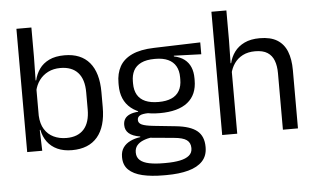

<svg xmlns="http://www.w3.org/2000/svg" viewBox="-56 -752 1692 1028"><g transform="rotate(-5 790.5 -238.0)"><path d="M306.5 10.7Q261.6 10.7 228.3 -4.5Q195.1 -19.7 174.5 -47.5Q153.9 -75.3 146.8 -112.3H120L144.7 -188.5Q146.9 -144.6 165.1 -115.3Q183.3 -86 213.9 -71.4Q244.4 -56.8 282.8 -56.8Q343.9 -56.8 376.3 -93Q408.7 -129.1 408.7 -199.9V-291.6Q408.7 -361 376.2 -397Q343.7 -433 281.7 -433Q244.7 -433 216 -418.6Q187.4 -404.2 168.8 -379.2Q150.2 -354.2 143.1 -321.8L124.3 -378.4H147.4Q155.2 -411.9 174.4 -439.2Q193.6 -466.5 227 -482.7Q260.4 -498.9 310 -498.9Q397.9 -498.9 444 -444.3Q490 -389.7 490 -285.4V-204.6Q490 -99.5 443.3 -44.4Q396.5 10.7 306.5 10.7ZM66.1 0V-662.5H146.6V-503.5L144.2 -363.5L144.7 -348.1V-143.9L143.3 -117.9L147 0Z M791.7 -145.8Q692 -145.8 638.6 -189.3Q585.3 -232.8 585.3 -314.2V-326.3Q585.3 -376.9 606 -414.4Q626.8 -451.9 672.3 -473.2Q717.9 -494.5 791.6 -496.6L1040.3 -504.3V-440.5L893.3 -445.6L893.2 -441.8Q927.7 -434.8 949.5 -417.8Q971.4 -400.9 982.1 -375.3Q992.8 -349.8 992.8 -315.9V-305.2Q992.8 -227.3 941.9 -186.6Q890.9 -145.8 791.7 -145.8ZM788.1 122.9H799.7Q844.7 122.9 876.8 116.3Q908.8 109.7 926.3 95.1Q943.8 80.6 943.8 56.3V54.7Q943.8 26.5 923.7 11.7Q903.6 -3.1 854.7 -7.3L716.6 -20.1L739.4 -21Q711.5 -16.8 690.2 -7.9Q669 0.9 657 15.6Q645 30.3 645 52.4V53.5Q645 79.2 662.4 94.6Q679.8 109.9 711.9 116.4Q744.1 122.9 788.1 122.9ZM783.4 187.7Q717.7 187.7 669.7 176.4Q621.8 165 595.7 139.7Q569.6 114.4 569.6 72.2V70.2Q569.6 40.2 583.8 20.1Q598 0.1 622.4 -11.5Q646.7 -23.2 676.4 -27L676.1 -30.2Q635 -37.1 615.6 -54.2Q596.1 -71.3 596.1 -99V-99.5Q596.1 -118.3 604.7 -131.8Q613.3 -145.3 631.2 -153.3Q649.1 -161.3 676.5 -163.3V-173.3L769.3 -150L731.6 -151.2Q697.4 -150.7 684.4 -142.7Q671.3 -134.8 671.3 -119.7V-119.2Q671.3 -102.4 689.8 -93.9Q708.3 -85.4 753.1 -80.7L871.3 -68.4Q949 -60.3 984.5 -31.1Q1020 -1.9 1020 55.2V57.6Q1020 103.2 993 132Q966.1 160.8 916.4 174.2Q866.8 187.7 798.1 187.7ZM790.6 -205.9Q832.3 -205.9 860.2 -218.3Q888.2 -230.7 902.4 -255.4Q916.6 -280.1 916.6 -315.8V-328Q916.6 -363.2 902.7 -387.5Q888.8 -411.9 861.4 -424.6Q834 -437.4 792.6 -437.4H789.6Q744.5 -437.4 716.4 -423.7Q688.2 -410 675.4 -385.3Q662.7 -360.6 662.7 -327.4V-316.1Q662.7 -280.2 676.8 -255.5Q690.9 -230.8 719.4 -218.3Q747.8 -205.9 790.6 -205.9Z M1440.5 0V-303.7Q1440.5 -343 1429.7 -371.5Q1419 -399.9 1394.7 -415.7Q1370.3 -431.4 1328.6 -431.4Q1290 -431.4 1261.9 -417Q1233.9 -402.5 1216.6 -377.8Q1199.3 -353.1 1192.3 -321.6L1174.6 -378.9H1195.4Q1203.1 -412.1 1223.1 -439.3Q1243.1 -466.5 1276.8 -482.7Q1310.5 -498.9 1359 -498.9Q1417.2 -498.9 1452.7 -477.1Q1488.3 -455.2 1504.8 -413.8Q1521.4 -372.3 1521.4 -312.6V0ZM1114.1 0V-662.5H1194.6V-503.7L1192.2 -363.3L1195 -357.1V0Z"/></g></svg>

Font: Anek Gujarati Medium
Style: Regular
Weight: 500
Designer: Mrunmayee Ghaisas (Gujarati), Yesha Goshar (Latin)
Foundry: Ek Type
Version: Version 1.003